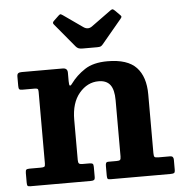

<svg xmlns="http://www.w3.org/2000/svg" viewBox="-54 -820 833 872"><g transform="rotate(-5 362.5 -384.0)"><path d="M309.5 -614.5 220.5 -721.5Q211.5 -730.5 221.5 -739L244.5 -761Q251 -767 254 -766.2Q257 -765.5 264.5 -760.5L352 -699Q372 -685 391 -698.5L482 -764.5Q488.5 -769 492.2 -767.8Q496 -766.5 502 -760.5L521.5 -741Q528 -735 528.5 -731.8Q529 -728.5 523.5 -722L432.5 -613Q427.5 -607 422.8 -604.8Q418 -602.5 406.5 -602.5H340.5Q327.5 -602.5 321 -605.5Q314.5 -608.5 309.5 -614.5ZM106.5 -440H51.5Q40 -440 37 -443.8Q34 -447.5 34 -459V-501Q34 -512.5 39.2 -516.2Q44.5 -520 55 -520H242Q264 -520 264 -499V-460.5Q264 -441.5 267.8 -439.8Q271.5 -438 279 -448.5Q304.5 -483.5 343.5 -509.2Q382.5 -535 447 -535Q538.5 -535 578.8 -492.2Q619 -449.5 619 -369V-102Q619 -88 622.2 -84Q625.5 -80 640 -80H693.5Q709 -80 709 -63.5V-18.5Q709 -5 704.2 -2.5Q699.5 0 686.5 0H414.5Q403.5 0 401.2 -4Q399 -8 399 -19.5V-61.5Q399 -70.5 401.2 -75.2Q403.5 -80 413 -80H448.5Q461 -80 465 -83.2Q469 -86.5 469 -99.5V-355.5Q469 -403.5 452 -425.8Q435 -448 399 -448Q348 -448 311 -404.2Q274 -360.5 274 -283V-100Q274 -88.5 277.8 -84.2Q281.5 -80 293.5 -80H325Q336 -80 340 -77Q344 -74 344 -62.5V-17Q344 -5.5 339.2 -2.8Q334.5 0 324.5 0H49Q38.5 0 36.2 -3.8Q34 -7.5 34 -18.5V-61.5Q34 -73.5 37.8 -76.8Q41.5 -80 53 -80H103Q115.5 -80 119.8 -82.5Q124 -85 124 -97.5V-424.5Q124 -435 120.5 -437.5Q117 -440 106.5 -440Z"/></g></svg>

Font: Besley*
Style: Bold
Weight: 700
Designer: Owen Earl
Foundry: indestructible type*
Version: Version 2.000; ttfautohint (v1.8.3)